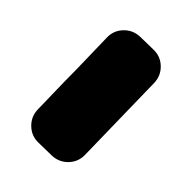

<svg xmlns="http://www.w3.org/2000/svg" viewBox="-143 -556 586 586"><g transform="rotate(45 150.0 -262.5)"><path d="M173 -487Q203 -488 224.5 -467.5Q246 -447 247 -417L253 -113Q254 -83 233.5 -61.5Q213 -40 183 -39L127 -38Q97 -37 75.5 -57.5Q54 -78 53 -108Q53 -118 52.5 -137Q52 -156 51.5 -179Q51 -202 50.5 -228.5Q50 -255 50 -281Q49 -342 47 -412Q46 -442 66.5 -463.5Q87 -485 117 -486Z"/></g></svg>

Font: d puntillas B to tiptoe
Style: Regular
Weight: 400
Designer: deFharo
Foundry: deFharo.com
Version: Version 1.001 2012